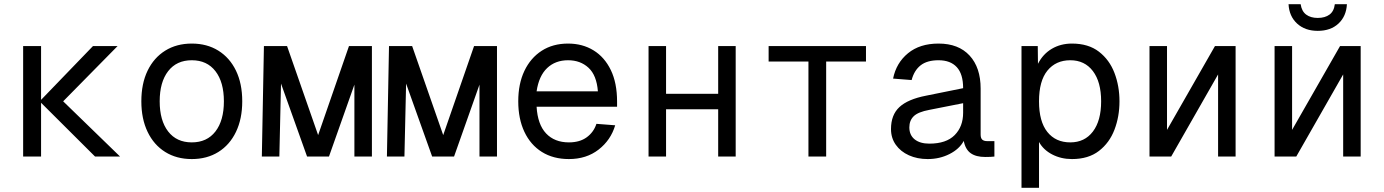

<svg xmlns="http://www.w3.org/2000/svg" viewBox="-20 -751 6640 921"><path d="M91 0V-530H177V-272L426 -530H544L283 -265L556 0H436L177 -258V0Z M900 12Q827 12 772.5 -22Q718 -56 688 -118.5Q658 -181 658 -265Q658 -350 688 -412Q718 -474 772.5 -508Q827 -542 900 -542Q973 -542 1027.5 -508Q1082 -474 1112 -412Q1142 -350 1142 -265Q1142 -181 1112 -118.5Q1082 -56 1027.5 -22Q973 12 900 12ZM900 -68Q973 -68 1013.5 -120.5Q1054 -173 1054 -265Q1054 -357 1013.5 -409.5Q973 -462 900 -462Q827 -462 786.5 -409.5Q746 -357 746 -265Q746 -173 786.5 -120.5Q827 -68 900 -68Z M1236 0 1246 -530H1357L1506 -103L1654 -530H1764V0H1680V-345L1558 0H1453L1328 -350L1320 0Z M1836 0 1846 -530H1957L2106 -103L2254 -530H2364V0H2280V-345L2158 0H2053L1928 -350L1920 0Z M2709 12Q2634 12 2579.5 -22Q2525 -56 2495.5 -118.5Q2466 -181 2466 -265Q2466 -349 2495.5 -411Q2525 -473 2578.5 -507.5Q2632 -542 2705 -542Q2774 -542 2827 -509.5Q2880 -477 2910 -415Q2940 -353 2940 -264V-239H2554Q2559 -154 2599.5 -111Q2640 -68 2709 -68Q2761 -68 2794.5 -92.5Q2828 -117 2841 -157L2931 -150Q2910 -79 2851.5 -33.5Q2793 12 2709 12ZM2554 -313H2848Q2842 -390 2803 -426Q2764 -462 2705 -462Q2644 -462 2604.5 -424.5Q2565 -387 2554 -313Z M3091 0V-530H3175V-301H3425V-530H3509V0H3425V-227H3175V0Z M3858 0V-456H3667V-530H4134V-456H3943V0Z M4430 12Q4380 12 4340 -6Q4300 -24 4277 -56.5Q4254 -89 4254 -132Q4254 -200 4294.5 -237.5Q4335 -275 4422 -292L4600 -328Q4600 -396 4569.5 -429Q4539 -462 4482 -462Q4427 -462 4396 -437.5Q4365 -413 4353 -367L4264 -374Q4279 -449 4335.5 -495.5Q4392 -542 4482 -542Q4578 -542 4631 -484.5Q4684 -427 4684 -326V-106Q4684 -88 4692 -81Q4700 -74 4716 -74H4750V0Q4734 2 4706 2Q4662 2 4636.5 -16Q4611 -34 4603 -75Q4582 -36 4534.5 -12Q4487 12 4430 12ZM4438 -62Q4519 -62 4559.5 -103Q4600 -144 4600 -210V-256L4438 -224Q4384 -214 4363 -193.5Q4342 -173 4342 -140Q4342 -103 4367.5 -82.5Q4393 -62 4438 -62Z M4880 150V-530H4958L4959 -445Q4983 -492 5025.5 -517Q5068 -542 5122 -542Q5201 -542 5251.5 -503Q5302 -464 5326 -401Q5350 -338 5350 -265Q5350 -192 5326 -129Q5302 -66 5251.5 -27Q5201 12 5122 12Q5070 12 5027.5 -10Q4985 -32 4964 -70V150ZM5114 -68Q5183 -68 5222.5 -120Q5262 -172 5262 -265Q5262 -358 5222.5 -410Q5183 -462 5114 -462Q5045 -462 5004.5 -412.5Q4964 -363 4964 -265Q4964 -168 5004 -118Q5044 -68 5114 -68Z M5494 0V-530H5578V-128L5808 -530H5907V0H5823V-394L5598 0Z M6094 0V-530H6178V-128L6408 -530H6507V0H6423V-394L6198 0ZM6301 -603Q6240 -603 6202 -638Q6164 -673 6161 -731H6219Q6224 -697 6245.5 -681Q6267 -665 6301 -665Q6336 -665 6357.5 -681Q6379 -697 6383 -731H6441Q6438 -673 6400.5 -638Q6363 -603 6301 -603Z"/></svg>

Font: Geist Mono
Style: Regular
Weight: 400
Monospace: yes
Designer: Basement.studio, Andrés Briganti, Mateo Zaragoza
Foundry: Basement.studio, Vercel, Andrés Briganti, Guido Ferreyra, Mateo Zaragoza
Version: Version 1.500; ttfautohint (v1.8.4.7-5d5b)